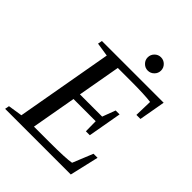

<svg xmlns="http://www.w3.org/2000/svg" viewBox="-241 -953 1080 1080"><g transform="rotate(45 299.5 -412.5)"><path d="M180.7 -616.2 98.6 -628.9 103.5 -654.8H594.7L566.9 -498H534.7L537.6 -604Q484.4 -610.8 380.9 -610.8H273.9L228.5 -355H405.3L434.6 -433.1H465.8L430.2 -231.9H398.9L397.9 -311H221.2L173.8 -43.9H302.7Q427.7 -43.9 469.2 -51.8L518.6 -172.9H550.8L510.7 0H-11.7L-6.8 -25.9L78.6 -39.1ZM456.5 -772Q456.5 -750.5 440.9 -734.9Q425.3 -719.2 403.3 -719.2Q381.8 -719.2 366.2 -734.9Q350.6 -750.5 350.6 -772Q350.6 -793.9 366.2 -809.6Q381.8 -825.2 403.3 -825.2Q425.3 -825.2 440.9 -809.6Q456.5 -793.9 456.5 -772Z"/></g></svg>

Font: Liberation Serif
Style: Italic
Weight: 400
Italic angle: -16.333°
Designer: Steve Matteson
Foundry: Ascender Corporation
Version: Version 2.1.5